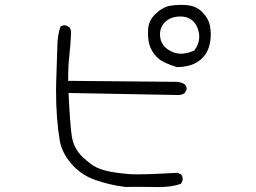

<svg xmlns="http://www.w3.org/2000/svg" viewBox="-20 -760 1040 781"><path d="M715.8 -541.5Q687.5 -541.5 661.1 -560.1Q634.8 -578.6 631.3 -611.8Q630.9 -616.2 630.9 -620.6Q630.9 -649.4 650.9 -669.9Q674.3 -692.9 713.9 -692.9Q746.6 -692.9 766.1 -673.3Q784.2 -655.8 789.6 -624Q790.5 -617.2 790.5 -610.4Q790.5 -583 772.5 -557.6L770.5 -554.7L767.1 -553.2Q739.3 -541.5 715.8 -541.5ZM834 -585Q837.4 -603 837.4 -620.1Q837.4 -637.2 834.5 -652.3Q829.1 -684.1 802.7 -710.9Q778.3 -735.4 742.2 -738.8Q728 -740.2 714.4 -740.2Q690.9 -740.2 670.4 -736.3Q639.2 -730 610.4 -701.2Q584 -674.8 582.5 -640.6Q582 -632.8 582 -625.5Q582 -597.2 587.9 -578.1Q596.2 -549.8 617.7 -528.3Q632.3 -513.7 650.9 -505.4Q674.8 -494.1 700.2 -486.8Q730.5 -487.3 756.8 -495.6Q785.6 -504.9 806.6 -527.6Q827.6 -550.3 834 -585ZM226.1 -651.9Q214.4 -618.7 213.4 -577.1Q212.4 -535.6 210.2 -475.8Q208 -416 208 -391.1Q208 -277.3 223.1 -188.5Q231 -139.6 270.3 -94Q309.6 -48.3 367.7 -27.8Q427.2 -7.3 489.7 0.5Q510.3 0 539.8 0Q569.3 0 593.3 0.5Q617.2 1 622.6 1Q679.7 1 715.8 -12.2L722.7 -25.4Q723.1 -28.8 723.1 -31.7Q723.1 -42.5 717.3 -49.8L703.1 -57.1Q593.3 -50.8 539.6 -50.8Q518.1 -50.8 505.9 -51.8Q461.9 -55.2 429.7 -61.3Q397.5 -67.4 373 -78.9Q348.6 -90.3 314.9 -122.6Q279.8 -156.7 272 -206.1Q265.1 -251.5 258.8 -381.8L704.1 -373.5Q719.7 -373.5 731 -380.9L738.8 -395.5Q739.3 -396.5 739.3 -399.7Q739.3 -402.8 737.5 -407.7Q735.8 -412.6 732.4 -416.5Q715.8 -427.2 694.8 -427.2Q692.4 -427.2 689 -427.2L257.3 -431.2V-444.3Q257.3 -492.2 262.2 -535.6Q267.1 -578.1 269 -624Q269 -626 269 -627.9Q269 -640.6 262.2 -649.4L247.6 -656.7Q246.1 -657.2 243.9 -657.2Q241.7 -657.2 238.3 -656.7Q231.4 -655.8 226.1 -651.9Z"/></svg>

Font: NaikaiFont
Style: ExtraLight
Weight: 200
Version: Version 1.89